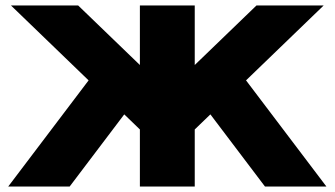

<svg xmlns="http://www.w3.org/2000/svg" viewBox="-20 -680 1220 700"><path d="M10 0 303 -387 20 -660H265L490 -443V-660H690V-443L915 -660H1160L877 -387L1170 0H946L747 -263L690 -208V0H490V-208L433 -263L234 0Z"/></svg>

Font: Xolonium
Style: Bold
Weight: 700
Designer: Severin Meyer
Version: Version 4.2